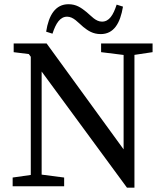

<svg xmlns="http://www.w3.org/2000/svg" viewBox="-20 -873 775 900"><path d="M39.3 0H280.7V-40.8L164.9 -55.8H144.4L39.3 -40.8V0ZM124.3 0H175.2V-646.1H124.3V0ZM453.9 -628.5 574.7 -613.5H595.2L695.2 -628.5V-669.3H453.9V-628.5ZM575.2 6.7H610.2V-669.3H559.4V-172.9L198.5 -669.3H44.1V-628.4L115 -619.6L575.2 6.7ZM196.3 -724.5 226 -715.1C241.9 -764.3 261.9 -794.8 294.7 -794.8C324.5 -794.8 345.5 -767.4 370.3 -746.8C392.3 -729.1 415.4 -713.2 452 -713.2C513.8 -713.2 543.6 -764.3 556.5 -841.9L526.8 -851.3C510.9 -802.1 491.8 -771.6 458.1 -771.6C428.3 -771.6 407.3 -798.9 385.4 -816.7C359.7 -837.3 337.6 -853.2 300.9 -853.2C240 -853.2 208.3 -802.2 196.3 -724.5Z"/></svg>

Font: Source Serif Variable
Style: Regular
Weight: 389
Designer: Frank Grießhammer
Foundry: Adobe Systems Incorporated
Version: Version 3.001;hotconv 1.0.111;makeotfexe 2.5.65597